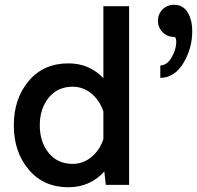

<svg xmlns="http://www.w3.org/2000/svg" viewBox="-20 -776 827 806"><path d="M711 -756Q748 -756 767.5 -724.5Q787 -693 787 -645Q787 -573 750 -511.5Q713 -450 653 -449V-501Q682 -502 701 -536Q720 -570 720 -600Q720 -621 710 -621Q682 -621 662.5 -641Q643 -661 643 -689Q643 -717 662.5 -736.5Q682 -756 711 -756ZM414 -448V-750H522V0H424L418 -56Q358 10 267 10Q163 10 100.5 -64Q38 -138 38 -250Q38 -362 100.5 -436Q163 -510 267 -510Q355 -510 414 -448ZM285 -88Q329 -88 364 -117Q399 -146 414 -192V-308Q399 -354 364 -383Q329 -412 285 -412Q222 -412 184.5 -366Q147 -320 147 -250Q147 -180 184.5 -134Q222 -88 285 -88Z"/></svg>

Font: Orkney Medium
Style: Regular
Weight: 500
Designer: Samuel Oakes and Alfredo Marco Pradil
Foundry: Alfredo Marco Pradil
Version: 1.0; ttfautohint (v1.5)